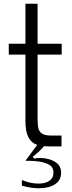

<svg xmlns="http://www.w3.org/2000/svg" viewBox="-20 -783 386 1027"><path d="M310 -491H181V-151Q181 -115 185.5 -96.5Q190 -78 205.5 -68Q221 -58 254 -58H309V0H239Q223 0 215 -1Q193 26 155 56L162 65Q177 62 193 62Q210 62 226 65Q261 71 284 89.5Q307 108 307 140Q307 181 274.5 202.5Q242 224 188 224Q145 224 97 210V180Q143 199 185 199Q223 199 244.5 184Q266 169 266 141Q266 111 242 97.5Q218 84 173 79Q145 77 116 77L179 -8Q147 -19 131.5 -49.5Q116 -80 116 -138V-491H27V-549H116V-763H181V-549H310Z"/></svg>

Font: Open Sauce Sans Light
Style: Regular
Weight: 300
Designer: Alfredo Marco Pradil
Foundry: Creative Sauce Fz LLC
Version: Version 1.477